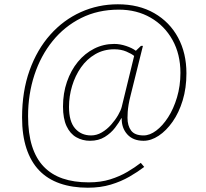

<svg xmlns="http://www.w3.org/2000/svg" viewBox="-20 -734 961 896"><path d="M390 142Q317 142 259.5 122Q202 102 163 61.5Q124 21 103.5 -41Q83 -103 83 -186Q83 -308 118 -405.5Q153 -503 214.5 -572Q276 -641 357 -677.5Q438 -714 530 -714Q628 -714 700 -672.5Q772 -631 811 -558.5Q850 -486 850 -392Q850 -323 832.5 -265.5Q815 -208 785.5 -166Q756 -124 720.5 -100.5Q685 -77 650 -77Q601 -77 574 -107Q547 -137 548 -182H546Q536 -163 517 -138Q498 -113 469 -95Q440 -77 400 -77Q365 -77 336 -93.5Q307 -110 290.5 -145.5Q274 -181 274 -237Q274 -299 292.5 -352.5Q311 -406 343.5 -445.5Q376 -485 419.5 -507Q463 -529 513 -529Q540 -529 568.5 -519.5Q597 -510 614 -497L638 -520H647L590 -291Q583 -264 580 -245Q577 -226 576 -212Q575 -198 575 -184Q575 -147 592 -124.5Q609 -102 650 -102Q679 -102 709 -124.5Q739 -147 764.5 -186.5Q790 -226 806 -279.5Q822 -333 822 -394Q822 -481 785 -547.5Q748 -614 683 -651.5Q618 -689 534 -689Q437 -689 359 -650Q281 -611 225.5 -542.5Q170 -474 140.5 -384Q111 -294 111 -192Q111 -111 129.5 -52.5Q148 6 184 43.5Q220 81 272.5 99Q325 117 394 117Q450 117 494.5 103Q539 89 574.5 68Q610 47 637 26L653 45Q623 68 584 90.5Q545 113 497 127.5Q449 142 390 142ZM405 -102Q431 -102 455 -116Q479 -130 498.5 -152Q518 -174 531 -196.5Q544 -219 548 -235L606 -473Q594 -483 569.5 -493.5Q545 -504 513 -504Q464 -504 424.5 -481Q385 -458 358 -419.5Q331 -381 316.5 -333Q302 -285 302 -235Q302 -167 330.5 -134.5Q359 -102 405 -102Z"/></svg>

Font: Noto Serif Armenian Thin
Style: Regular
Weight: 250
Version: Version 2.007